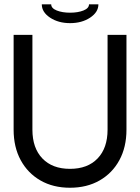

<svg xmlns="http://www.w3.org/2000/svg" viewBox="-20 -859 648 888"><path d="M477.5 -697.8H564.9V-259.3Q564.9 -178.7 532.2 -118.4Q499.5 -58.1 440.7 -24.4Q381.8 9.3 303.7 9.3Q225.6 9.3 167 -24.4Q108.4 -58.1 75.7 -118.4Q43 -178.7 43 -259.3V-697.8H129.9V-259.3Q129.9 -174.3 176 -126.2Q222.2 -78.1 303.7 -78.1Q385.3 -78.1 431.4 -126.2Q477.5 -174.3 477.5 -259.3ZM304.2 -752Q250 -752 211.7 -777.3Q173.3 -802.7 173.3 -838.9H216.8Q216.8 -820.8 242.4 -810.5Q268.1 -800.3 304.2 -800.3Q340.3 -800.3 366 -810.5Q391.6 -820.8 391.6 -838.9H435.1Q435.1 -802.7 396.7 -777.3Q358.4 -752 304.2 -752Z"/></svg>

Font: Qaz
Style: Regular
Weight: 400
Designer: GGBotNet
Foundry: f0n7
Version: 0.70